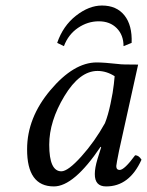

<svg xmlns="http://www.w3.org/2000/svg" viewBox="-20 -665 532 695"><path d="M410.2 -433.1Q418 -431.2 480 -431.2L411.1 -120.1Q401.4 -72.3 400.9 -64Q400.9 -49.8 413.1 -49.8Q430.2 -49.8 469.2 -103Q482.4 -103 492.2 -86.9Q448.2 10.3 363.8 9.8Q322.8 9.8 323.2 -35.2Q323.2 -57.1 333 -89.8L346.2 -131.8L344.2 -133.8Q247.1 10.3 174.8 9.8Q77.6 9.8 78.1 -125Q78.1 -238.8 162.6 -338.9Q247.1 -439 330.1 -439Q356 -439 410.2 -433.1ZM359.9 -219.2Q371.1 -247.1 380.1 -289.6Q389.2 -332 392.1 -360.4L395 -389.2Q365.2 -408.2 333 -408.2Q268.1 -408.2 213.1 -317.1Q158.2 -226.1 158.2 -141.1Q158.2 -44.9 202.1 -44.9Q226.1 -44.9 274.4 -98.6Q322.8 -152.3 359.9 -219.2ZM427.2 -498Q427.2 -538.1 402.6 -563Q377.9 -587.9 337.6 -587.9Q297.4 -587.9 262.2 -564Q227.1 -540 211.4 -498L187 -509.8Q208 -571.3 255.1 -608.2Q302.2 -645 349.1 -645Q401.9 -645 430.4 -609.4Q459 -573.7 456.5 -509.8Z"/></svg>

Font: Linux Libertine
Style: Italic
Weight: 400
Italic angle: -12°
Designer: Philipp H. Poll
Foundry: Philipp H. Poll
Version: Version 5.1.6 ; ttfautohint (v0.9)